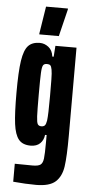

<svg xmlns="http://www.w3.org/2000/svg" viewBox="-61 -740 457 979"><g transform="rotate(5 168.0 -250.0)"><path d="M45 199V107L136 108Q165 108 176.5 99.5Q188 91 191 67.5Q194 44 194 -18V-53H186Q183 -26 165.5 -9Q148 8 117 8Q76 8 56 -16.5Q36 -41 29 -95Q22 -149 22 -254Q22 -363 30.5 -418.5Q39 -474 59.5 -496Q80 -518 119 -518Q143 -518 163.5 -502Q184 -486 188 -454H195L199 -510H307V-60Q307 47 299.5 98.5Q292 150 261.5 177.5Q231 205 162 205Q109 205 45 199ZM190 -127Q194 -156 194 -252Q194 -300 193.5 -336Q193 -372 190 -387Q187 -404 181.5 -409Q176 -414 164 -414Q150 -414 144.5 -405Q139 -396 137.5 -365.5Q136 -335 136 -255Q136 -175 137.5 -144Q139 -113 144.5 -104Q150 -95 163 -95Q175 -95 181 -101.5Q187 -108 190 -127ZM112 -561V-566L134 -705H246V-700L212 -561Z"/></g></svg>

Font: Saira Ultra Condensed ExtraBold
Style: Regular
Weight: 800
Width: 1
Designer: Hector Gatti with collaboration of the Omnibus-Type team
Foundry: Omnibus-Type
Version: Version 1.001; ttfautohint (v1.8)